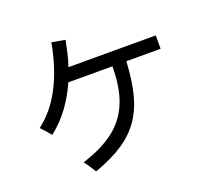

<svg xmlns="http://www.w3.org/2000/svg" viewBox="-140 -972 1280 1187"><g transform="rotate(-20 500.0 -378.5)"><path d="M297.9 43.9Q285.2 23.4 272 3.4Q258.8 -16.6 244.1 -35.2Q373 -75.2 455.1 -138.2Q537.1 -201.2 575.7 -296.9Q614.3 -392.6 614.3 -529.3V-532.2H324.2Q290 -453.1 239.3 -383.8Q188.5 -314.5 120.1 -260.7Q106.4 -277.3 91.8 -294.4Q77.1 -311.5 61.5 -327.1Q135.7 -384.8 185.1 -460.9Q234.4 -537.1 264.6 -624.5Q294.9 -711.9 310.5 -800.8L398.4 -785.2Q389.6 -743.2 380.4 -701.7Q371.1 -660.2 357.4 -620.1H931.6V-532.2H706.1Q700.2 -414.1 678.2 -324.7Q656.2 -235.4 610.8 -167.5Q565.4 -99.6 489.3 -48.3Q413.1 2.9 297.9 43.9Z"/></g></svg>

Font: Kosugi
Style: Regular
Weight: 400
Version: Version 4.002